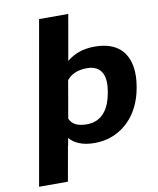

<svg xmlns="http://www.w3.org/2000/svg" viewBox="-101 -827 909 1108"><g transform="rotate(-10 354.0 -273.5)"><path d="M329 -483 376 -750H205L37 203H206L242 0H243L251 -45C280 -12 325 10 396 10C435 10 472 4 505 -10C605 -51 669 -141 690 -259L692 -270C699 -310 700 -347 695 -380C682 -469 625 -538 492 -538C421 -538 369 -516 329 -483ZM372 -104C314 -104 285 -123 271 -155L309 -374C333 -404 372 -423 427 -423C521 -423 537 -349 523 -270L521 -259C507 -180 467 -104 372 -104Z"/></g></svg>

Font: Asimov
Style: XWidIt
Weight: 500
Designer: Google
Version: Version 2.000980; 2014